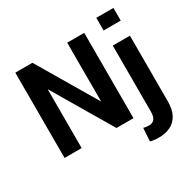

<svg xmlns="http://www.w3.org/2000/svg" viewBox="-206 -967 1385 1386"><g transform="rotate(-30 486.5 -274.5)"><path d="M641 0H499L210.5 -488.5L209 -488V0H66.5V-711H209L497.5 -223L499 -223.5V-711H641ZM913.5 -656H770.5V-761.5H913.5ZM730 213.5Q691 213.5 660 205L667 96Q687.5 102 713.5 102Q773.5 102 773.5 22V-528.5H916.5V19.5Q916.5 86 893.5 129Q870.5 172 828.5 192.8Q786.5 213.5 730 213.5Z"/></g></svg>

Font: Roberto Sans
Style: Bold
Weight: 700
Designer: Google (font) & Cristiano Sobral (main changes)
Version: Version 1.000;October 12, 2021;FontCreator 14.0.0.2814 64-bi